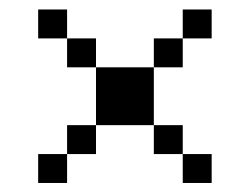

<svg xmlns="http://www.w3.org/2000/svg" viewBox="-20 -458 540 415"><path d="M62.5 -437.5H125V-375H187.5V-312.5H312.5V-375H375V-437.5H437.5V-375H375V-312.5H312.5V-187.5H375V-125H437.5V-62.5H375V-125H312.5V-187.5H187.5V-125H125V-62.5H62.5V-125H125V-187.5H187.5V-312.5H125V-375H62.5Z"/></svg>

Font: NeoDunggeunmo
Style: Regular
Weight: 400
Monospace: yes
Version: Version 1.600